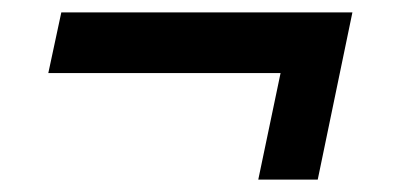

<svg xmlns="http://www.w3.org/2000/svg" viewBox="-20 -435 640 310"><path d="M397 -145 433 -317H58L79 -415H549L493 -145Z"/></svg>

Font: Mona Sans ExtraLight SemiBold
Style: Italic
Weight: 600
Italic angle: -11.6951°
Version: Version 2.000